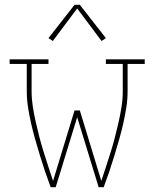

<svg xmlns="http://www.w3.org/2000/svg" viewBox="-20 -776 640 796"><path d="M190 0Q178 -32 167 -64.5Q156 -97 146 -130Q136 -163 126.5 -196Q117 -229 109.5 -262Q102 -295 96.5 -329Q91 -363 91 -398V-511H20V-530H181V-511H111V-398Q111 -366 116 -334Q121 -302 128 -271Q135 -240 143 -209Q151 -178 160.5 -147.5Q170 -117 180 -86.5Q190 -56 200 -26L289 -318H311L400 -26Q410 -56 420 -86.5Q430 -117 439.5 -147.5Q449 -178 457 -209Q465 -240 472 -271Q479 -302 484 -334Q489 -366 489 -398V-511H419V-530H580V-511H509V-398Q509 -363 503.5 -329Q498 -295 490.5 -262Q483 -229 473.5 -196Q464 -163 454 -130Q444 -97 433 -64.5Q422 -32 410 0H389L300 -290L211 0ZM199 -606 181 -618 289 -756H311L419 -618L401 -606L300 -741Z"/></svg>

Font: Iosevka Curly Slab ThEx
Style: Regular
Weight: 100
Width: 7
Monospace: yes
Designer: Belleve Invis
Foundry: Belleve Invis
Version: Version 11.1.0; ttfautohint (v1.8.3)